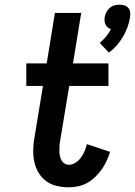

<svg xmlns="http://www.w3.org/2000/svg" viewBox="-20 -790 575 818"><path d="M444 -566 405 -607Q420 -620 432 -634.5Q444 -649 453 -666Q445 -668 439 -673Q433 -678 429.5 -685Q426 -692 425.5 -700.5Q425 -709 426 -717Q428 -728 433.5 -738.5Q439 -749 447.5 -756.5Q456 -764 467 -767Q478 -770 489 -770Q500 -770 510 -767Q520 -764 526.5 -756.5Q533 -749 534.5 -738.5Q536 -728 534 -717Q531 -696 523.5 -675Q516 -654 504.5 -634.5Q493 -615 478 -597.5Q463 -580 444 -566ZM273 8Q247 8 221.5 2Q196 -4 176.5 -18.5Q157 -33 144 -54.5Q131 -76 126 -101Q121 -126 121.5 -152.5Q122 -179 127 -205L163 -424H92V-520H179L214 -735H326L291 -520H442V-424H275L236 -189Q234 -179 233.5 -168.5Q233 -158 233 -147.5Q233 -137 235 -126.5Q237 -116 241.5 -107.5Q246 -99 254.5 -93.5Q263 -88 273 -88Q288 -88 302 -97Q316 -106 325.5 -119.5Q335 -133 341 -147.5Q347 -162 350 -176L449 -143Q443 -124 434.5 -105Q426 -86 413.5 -68.5Q401 -51 385.5 -36Q370 -21 352 -11Q334 -1 313.5 3.5Q293 8 273 8Z"/></svg>

Font: Iosevka SS18
Style: Bold Italic
Weight: 700
Italic angle: -9°
Monospace: yes
Designer: Belleve Invis
Foundry: Belleve Invis
Version: Version 25.1.1; ttfautohint (v1.8.4)